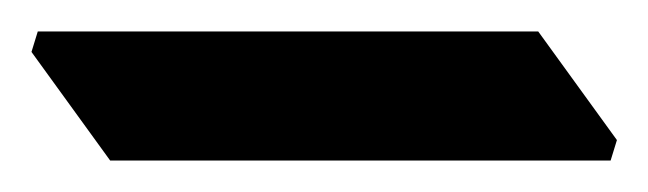

<svg xmlns="http://www.w3.org/2000/svg" viewBox="-24 18 412 122"><path d="M46 120 -4 51 0 38H318L368 107L364 120Z"/></svg>

Font: Jaini Purva
Style: Regular
Weight: 400
Designer: Maithili Shingre, Girish Dalvi (Devanagari), Taresh Vohra (Latin)
Foundry: Ek Type
Version: Version 2.000; ttfautohint (v1.8.4.7-5d5b)